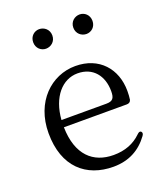

<svg xmlns="http://www.w3.org/2000/svg" viewBox="-144 -867 835 980"><g transform="rotate(-20 273.0 -377.0)"><path d="M303 18C387 18 450 -17 495 -79C502 -89 502 -96 496 -102C490 -107 483 -104 474 -95C436 -58 387 -38 324 -38C214 -38 136 -106 133 -258H475C486 -258 495 -263 498 -275C500 -288 501 -304 501 -322C501 -442 423 -532 294 -532C163 -532 49 -426 49 -256C49 -72 156 18 303 18ZM134 -297C143 -419 209 -493 292 -493C376 -493 423 -432 423 -349C423 -312 414 -297 378 -297ZM134 -719C134 -686 159 -666 185 -666C212 -666 238 -686 238 -719C238 -752 212 -772 185 -772C159 -772 134 -752 134 -719ZM352 -719C352 -686 378 -666 405 -666C431 -666 456 -686 456 -719C456 -752 431 -772 405 -772C378 -772 352 -752 352 -719Z"/></g></svg>

Font: 寒蝉锦书宋
Style: Regular
Weight: 400
Designer: 寒蝉锦书宋{Warren} 思源宋体{Ryoko NISHIZUKA 西塚涼子 (kana & ideographs); Frank Grießhammer (Latin, Greek & Cyrillic); Wenlong ZHANG 
Foundry: Adobe & ChillType
Version: Version 2.000;Glyphs 3.1.1 (3135)